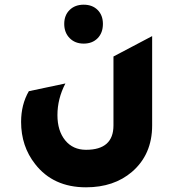

<svg xmlns="http://www.w3.org/2000/svg" viewBox="-20 -609 759 819"><path d="M337 -423Q300 -423 277 -446.5Q254 -470 254 -507Q254 -544 277 -566.5Q300 -589 337 -589Q374 -589 396.5 -566.5Q419 -544 419 -507Q419 -469 396.5 -446Q374 -423 337 -423ZM629 -74Q629 50 543 124Q466 190 347 190Q207 190 130 91Q70 15 70 -89Q70 -163 103 -220L259 -253Q225 -188 225 -118Q225 -51 258 -10.5Q291 30 347 30Q464 30 464 -74V-368L629 -455Z"/></svg>

Font: Tajawal Black
Style: Regular
Weight: 900
Designer: Boutros Fonts
Foundry: Created by Boutros International 2017
Version: Version 1.700